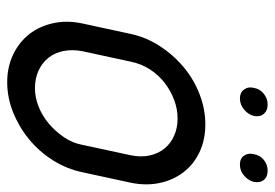

<svg xmlns="http://www.w3.org/2000/svg" viewBox="-135 -628 763 533"><g transform="rotate(90 246.5 -361.5)"><path d="M253 -646Q237 -646 228.5 -657.5Q220 -669 224 -685Q227 -702 240.5 -712.5Q254 -723 270 -723Q287 -723 296 -712.5Q305 -702 302 -685Q298 -669 284 -657.5Q270 -646 253 -646ZM408 -685Q411 -702 424 -712.5Q437 -723 454 -723Q471 -723 479.5 -712.5Q488 -702 485 -685Q481 -669 467.5 -657.5Q454 -646 437 -646Q420 -646 412 -657.5Q404 -669 408 -685ZM74 -342Q83 -385 107.5 -423Q132 -461 166 -489.5Q200 -518 241.5 -534Q283 -550 325 -550Q368 -550 402 -534Q436 -518 458 -489.5Q480 -461 488 -423Q496 -385 487 -342L458 -208Q449 -165 425 -127Q401 -89 367 -61Q333 -33 292 -16.5Q251 0 208 0Q166 0 131.5 -16.5Q97 -33 75 -61Q53 -89 44.5 -127Q36 -165 45 -208ZM122 -208Q117 -181 121.5 -157Q126 -133 140 -115Q154 -97 176 -87Q198 -77 225 -77Q250 -77 275.5 -87Q301 -97 322.5 -115Q344 -133 360.5 -157Q377 -181 382 -208L411 -343Q417 -372 411.5 -396Q406 -420 392 -437Q378 -454 356.5 -463.5Q335 -473 309 -473Q283 -473 257.5 -463.5Q232 -454 210 -437Q188 -420 172.5 -396Q157 -372 151 -342Z"/></g></svg>

Font: VDS Compensated
Style: Light Italic
Weight: 300
Italic angle: -12°
Designer: artmaker
Foundry: artmaker
Version: Version 1.000 2012 initial release